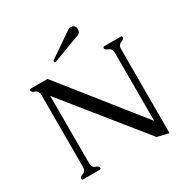

<svg xmlns="http://www.w3.org/2000/svg" viewBox="-205 -1069 1212 1256"><g transform="rotate(-30 401.5 -441.0)"><path d="M305.7 -755.9Q304.7 -755.4 302.7 -755.4Q293.9 -755.4 293.9 -763.7Q293.9 -767.6 296.9 -771L480.5 -897Q489.3 -903.3 500 -903.3Q536.1 -903.3 536.1 -867.2Q536.1 -841.8 513.7 -833.5ZM668.5 -99.1V-613.8Q668.5 -645 644.3 -653.8Q620.1 -662.6 620.1 -675.3Q620.1 -685.5 629.9 -685.5H754.4Q764.6 -685.5 764.6 -675.3Q764.6 -662.6 740.2 -653.8Q715.8 -645 715.8 -613.8L715.3 21L628.9 0L161.1 -580.6V-71.3Q161.1 -39.6 185.5 -31Q210 -22.5 210 -10.3Q210 0 199.7 0H75.7Q65.4 0 65.4 -10.3Q65.4 -22.5 89.8 -31Q114.3 -39.6 114.3 -71.3V-613.8Q114.3 -645 89.8 -653.8Q65.4 -662.6 65.4 -675.3Q65.4 -685.5 75.7 -685.5H201.2Z"/></g></svg>

Font: Caudex
Style: Regular
Weight: 400
Version: Version 1.04